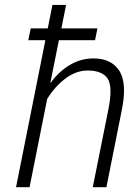

<svg xmlns="http://www.w3.org/2000/svg" viewBox="-20 -782 578 802"><path d="M424.5 0H367.5L433 -326.5Q441.5 -370 441.5 -400.5Q441.5 -436 429.5 -454Q407.5 -487 346.5 -487.5Q297.5 -487.5 252.8 -453.5Q208 -419.5 177 -368.5L103.5 0H47L169.5 -614H98L108.5 -663.5H179.5L199 -761.5H256L236.5 -663.5H387L377 -614H226L190.5 -437L192 -436.5Q226 -483.5 272 -510.8Q318 -538 370.5 -538Q444.5 -538 478 -487Q498 -456 498 -403Q498 -369.5 489.5 -326Z"/></svg>

Font: Roberto Sans Light
Style: Italic
Weight: 300
Italic angle: -11°
Designer: Google
Version: Version 1.00;June 11, 2020;FontCreator 12.0.0.2522 64-bit; t